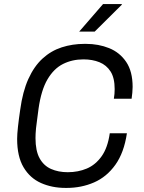

<svg xmlns="http://www.w3.org/2000/svg" viewBox="-20 -911 707 941"><path d="M301 10Q235 10 181 -14Q127 -38 95.5 -91Q64 -144 64 -230Q64 -252 68 -289Q72 -326 79 -373Q91 -462 119 -524Q147 -586 188.5 -624Q230 -662 282.5 -679Q335 -696 394 -696H401Q463 -696 515 -675Q567 -654 598.5 -607.5Q630 -561 630 -485Q630 -471 628.5 -456.5Q627 -442 625 -427H538Q540 -439 541 -450.5Q542 -462 542 -474Q542 -529 522 -560.5Q502 -592 467.5 -606Q433 -620 389 -620Q334 -620 289 -597.5Q244 -575 213 -522.5Q182 -470 169 -379Q165 -345 161.5 -321.5Q158 -298 156.5 -282Q155 -266 154.5 -255Q154 -244 154 -234Q154 -172 174 -135.5Q194 -99 230 -83Q266 -67 312 -67Q363 -67 405.5 -85Q448 -103 478 -145Q508 -187 518 -258H602Q588 -163 545.5 -103.5Q503 -44 441 -17Q379 10 307 10ZM368 -756 485 -891H577V-888L444 -756Z"/></svg>

Font: Chivo Medium Light
Style: Italic
Weight: 300
Italic angle: -8.05°
Version: Version 2.002